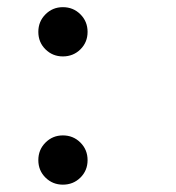

<svg xmlns="http://www.w3.org/2000/svg" viewBox="-20 -504 490 536"><path d="M155.5 -346.5Q127 -346.5 107 -366.2Q87 -386 87 -415Q87 -444 107 -464Q127 -484 155.5 -484Q184.5 -484 204.5 -464Q224.5 -444 224.5 -415Q224.5 -386 204.5 -366.2Q184.5 -346.5 155.5 -346.5ZM155.5 11.5Q127 11.5 107 -8.2Q87 -28 87 -57Q87 -86 107 -106Q127 -126 155.5 -126Q184.5 -126 204.5 -106Q224.5 -86 224.5 -57Q224.5 -28 204.5 -8.2Q184.5 11.5 155.5 11.5Z"/></svg>

Font: League Mono Condensed Light
Style: Regular
Weight: 300
Width: 1
Designer: Tyler Finck
Foundry: The League of Moveable Type / Tyler Finck
Version: Version 2.210